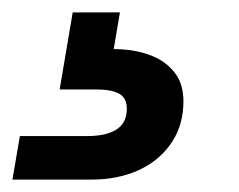

<svg xmlns="http://www.w3.org/2000/svg" viewBox="-110 -27 385 309"><path d="M-90 262 -78 192H30Q60 192 76.5 182Q93 172 94 151Q95 132 83 124.5Q71 117 45 117H-14L7 -7H83L73 52Q105 52 131 61.5Q157 71 172 91Q187 111 185 144Q183 180 163 207Q143 234 110.5 248Q78 262 38 262Z"/></svg>

Font: DM Sans 28pt SemiBold
Style: Italic
Weight: 600
Italic angle: -10°
Version: Version 4.004;gftools[0.9.30]